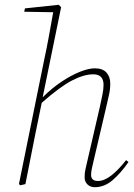

<svg xmlns="http://www.w3.org/2000/svg" viewBox="-20 -768 561 801"><path d="M65 5 59 0 164 -517Q175 -567 184 -617Q193 -667 202 -717L81 -719L84 -733L225 -748L235 -738L158 -362Q196 -400 236.5 -427Q277 -454 313.5 -468.5Q350 -483 375 -483Q408 -483 424 -465.5Q440 -448 440 -419Q440 -396 435 -373.5Q430 -351 423 -321L371 -99Q368 -85 364 -68.5Q360 -52 360 -38Q360 -13 389 -13Q415 -13 445 -36.5Q475 -60 506 -100L516 -92Q485 -47 450.5 -17Q416 13 375 13Q357 13 345 1.5Q333 -10 333 -28Q333 -48 336.5 -62Q340 -76 345 -99L397 -324Q402 -348 407 -371.5Q412 -395 412 -414Q412 -458 369 -458Q330 -458 280 -432Q230 -406 154 -339L127 -207Q117 -155 106.5 -103.5Q96 -52 86 0Z"/></svg>

Font: Source Serif Pro ExtraLight
Style: Italic
Weight: 200
Italic angle: -12°
Designer: Frank Grießhammer
Foundry: Adobe Systems Incorporated
Version: Version 3.001;hotconv 1.0.111;makeotfexe 2.5.65597